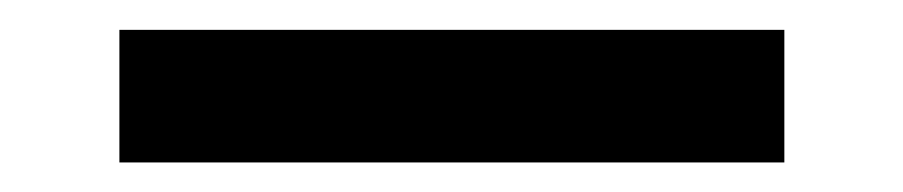

<svg xmlns="http://www.w3.org/2000/svg" viewBox="-20 -371 602 128"><path d="M59.6 -262.7V-351.1H502.9V-262.7Z"/></svg>

Font: Reddit Mono Medium
Style: Regular
Weight: 500
Monospace: yes
Designer: Stephen Hutchings
Foundry: Reddit
Version: Version 1.014